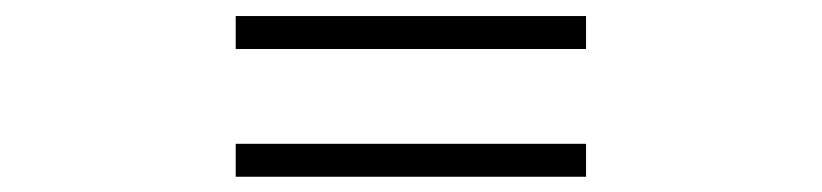

<svg xmlns="http://www.w3.org/2000/svg" viewBox="-20 -502 1040 243"><path d="M278.3 -481.7H721.7V-440H278.3ZM278.3 -320H721.7V-278.3H278.3Z"/></svg>

Font: Noto Sans TC Thin
Style: Regular
Weight: 100
Designer: Ryoko NISHIZUKA 西塚涼子 (kana, bopomofo & ideographs); Paul D. Hunt (Latin, Greek & Cyrillic); Sandoll Communications 산돌커뮤니
Foundry: Adobe
Version: Version 2.004-H2;hotconv 1.0.118;makeotfexe 2.5.65603